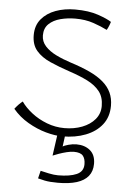

<svg xmlns="http://www.w3.org/2000/svg" viewBox="-56 -599 611 902"><g transform="rotate(5 249.0 -148.0)"><path d="M251.5 261Q212.5 261 188.5 256Q164.5 251 157 248.5L166 212Q180.5 215.5 205.2 220.8Q230 226 249 226Q304.5 226 336.5 212Q368.5 198 368.5 163.5Q368.5 137.5 356.8 123.5Q345 109.5 314 109.5Q299.5 109.5 280.2 114.2Q261 119 243.5 125.2Q226 131.5 215.5 136L233.5 8.5L269.5 10.5L259 89.5Q265.5 84.5 285.2 79Q305 73.5 323 73.5Q362.5 73.5 387.8 94.8Q413 116 413 157.5Q413 192.5 394.5 215.5Q376 238.5 340 249.8Q304 261 251.5 261ZM252.5 42Q218.5 42 175.2 30Q132 18 90 -6.5Q48 -31 17.5 -67.5Q21.5 -72.5 26 -78Q30.5 -83.5 35.5 -88.5Q40.5 -93.5 45.2 -97.8Q50 -102 54 -105Q73 -77.5 104.8 -52.8Q136.5 -28 176.5 -12.8Q216.5 2.5 259.5 2.5Q305 2.5 342.8 -12Q380.5 -26.5 403 -53.2Q425.5 -80 425.5 -116Q425.5 -158 404.5 -184.8Q383.5 -211.5 346.8 -230Q310 -248.5 261.5 -264.5Q209 -282 167.5 -300.5Q126 -319 102 -347Q78 -375 78 -420.5Q78 -466 103.2 -496.2Q128.5 -526.5 170.2 -541.8Q212 -557 262 -557Q326 -557 370.5 -541.8Q415 -526.5 434 -513.5Q432 -506.5 429 -498.8Q426 -491 423 -484.8Q420 -478.5 417.5 -474.5Q390 -488.5 352 -501.5Q314 -514.5 266.5 -514.5Q230 -514.5 196.5 -505.8Q163 -497 142 -477Q121 -457 121 -423Q121 -394 140.8 -372.2Q160.5 -350.5 192.5 -334.8Q224.5 -319 262 -307Q314 -290.5 352.8 -272.5Q391.5 -254.5 417.2 -232.5Q443 -210.5 455.8 -183Q468.5 -155.5 468.5 -121Q468.5 -68.5 440.2 -32.2Q412 4 363.2 23Q314.5 42 252.5 42Z"/></g></svg>

Font: Grandstander Thin Thin
Style: Regular
Weight: 250
Version: Version 1.200